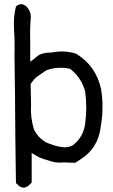

<svg xmlns="http://www.w3.org/2000/svg" viewBox="-20 -781 540 915"><path d="M56 -750Q81 -773 107 -749Q127 -728 127 -699Q122 -643 124 -585Q124 -535 124 -487Q133 -492 155.5 -511.5Q178 -531 229 -531Q287 -543 343 -525Q438 -467 462 -355Q476 -267 460 -177Q448 -74 363 -21Q351 -13 338 -5Q312 -6 285 -7Q250 -4 225.5 -11.5Q201 -19 184 -24.5Q167 -30 154.5 -38Q142 -46 131 -52V19V89Q124 96 119 101Q93 125 67 102Q63 96 56 92Q54 -21 53 -133Q52 -328 49 -521Q51 -578 47 -638Q43 -698 56 -750ZM314 -453Q257 -466 201 -446Q185 -435 167.5 -423.5Q150 -412 141 -401Q132 -390 126 -381Q127 -332 128 -283Q124 -221 142 -164Q163 -121 205 -100Q220 -94 238.5 -88Q257 -82 280.5 -79.5Q304 -77 326 -88Q378 -127 386 -193Q396 -270 386 -344Q368 -412 314 -453Z"/></svg>

Font: Kosefont JP
Style: Regular
Weight: 400
Designer: Nozomi Seto 瀬戸のぞみ
Version: Version 3.00;June 19, 2020